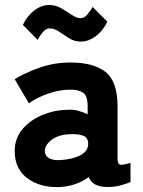

<svg xmlns="http://www.w3.org/2000/svg" viewBox="-20 -745 574 771"><path d="M223 6Q144 10 91.5 -28Q39 -66 39 -138Q39 -189 69.5 -225.5Q100 -262 148.5 -282.5Q197 -303 249 -304Q272 -306 293 -300.5Q314 -295 332 -286V-318Q332 -360 314 -372.5Q296 -385 263 -385Q220 -385 174.5 -369.5Q129 -354 96 -330L39 -427Q81 -453 139.5 -473.5Q198 -494 263 -494Q356 -494 404 -456Q452 -418 452 -318V-108Q452 -87 461.5 -84Q471 -81 504 -91V-14Q488 -7 464 -0.5Q440 6 411 6Q352 6 336 -34Q290 1 223 6ZM220 -102Q273 -105 304.5 -122.5Q336 -140 334 -171Q333 -194 311.5 -201Q290 -208 259 -206Q213 -204 186 -182.5Q159 -161 160 -137Q161 -120 175.5 -110.5Q190 -101 220 -102ZM131 -585 72 -645Q88 -680 117 -702.5Q146 -725 178 -725Q203 -725 225.5 -712Q248 -699 268 -685.5Q288 -672 304 -672Q318 -672 330 -686Q342 -700 352 -717L411 -658Q395 -623 365.5 -600.5Q336 -578 304 -578Q279 -578 257.5 -591.5Q236 -605 217 -618Q198 -631 179 -631Q165 -631 152.5 -616.5Q140 -602 131 -585Z"/></svg>

Font: Zen Kaku Gothic New Black
Style: Regular
Weight: 900
Designer: Yoshimichi Ohira
Foundry: Positype
Version: Version 1.001